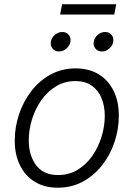

<svg xmlns="http://www.w3.org/2000/svg" viewBox="-20 -877 633 909"><path d="M253.4 11.7Q190.9 11.7 145.3 -16.1Q99.6 -43.9 74.7 -94.2Q49.8 -144.5 49.8 -211.4Q49.8 -275.4 70.3 -336.4Q90.8 -397.5 128.7 -446.3Q166.5 -495.1 219.7 -524.2Q272.9 -553.2 338.4 -553.2Q401.4 -553.2 447 -525.4Q492.7 -497.6 517.6 -447.3Q542.5 -397 542.5 -330.1Q542.5 -265.1 522 -204.1Q501.5 -143.1 463.1 -94.2Q424.8 -45.4 371.6 -16.8Q318.4 11.7 253.4 11.7ZM254.9 -48.3Q306.6 -48.3 347.7 -73.2Q388.7 -98.1 417.2 -139.4Q445.8 -180.7 460.9 -230Q476.1 -279.3 476.1 -328.1Q476.1 -375.5 460.4 -412.8Q444.8 -450.2 414.1 -471.7Q383.3 -493.2 336.9 -493.2Q286.1 -493.2 245.4 -468.5Q204.6 -443.8 175.8 -402.8Q147 -361.8 131.6 -312.3Q116.2 -262.7 116.2 -212.4Q116.2 -141.6 150.9 -95Q185.5 -48.3 254.9 -48.3ZM462.4 -633.3Q443.4 -633.3 431.9 -647Q420.4 -660.6 423.8 -679.7Q426.8 -698.7 442.9 -712.2Q459 -725.6 478 -725.6Q497.1 -725.6 508.1 -712.2Q519 -698.7 516.1 -679.7Q513.2 -660.6 497.3 -647Q481.4 -633.3 462.4 -633.3ZM259.3 -633.3Q240.2 -633.3 229 -647Q217.8 -660.6 220.7 -679.7Q224.1 -698.7 240 -712.2Q255.9 -725.6 275.4 -725.6Q294.4 -725.6 305.4 -712.2Q316.4 -698.7 313.5 -679.7Q310.1 -660.6 294.4 -647Q278.8 -633.3 259.3 -633.3ZM530.3 -856.9 521 -808.1H264.6L273.9 -856.9Z"/></svg>

Font: Inter Light
Style: Italic
Weight: 300
Italic angle: -9.3988°
Designer: Rasmus Andersson
Foundry: rsms
Version: Version 4.001;git-66647c0bb